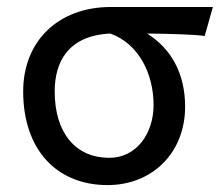

<svg xmlns="http://www.w3.org/2000/svg" viewBox="-20 -518 640 550"><path d="M589.8 -498H297.9C145.5 -498 46.4 -398.9 46.4 -256.3C46.4 -88.4 143.1 12.2 288.1 12.2C416.5 12.2 510.3 -80.6 510.3 -212.4C510.3 -307.1 470.7 -378.4 401.4 -421.9C462.4 -421.4 533.7 -419.4 566.4 -415ZM419.9 -217.3C419.9 -136.2 371.6 -65.9 293 -65.9C197.3 -65.9 136.7 -136.2 136.7 -256.3C136.7 -338.4 173.3 -416 295.9 -421.9C378.4 -392.6 419.9 -305.2 419.9 -217.3Z"/></svg>

Font: Andika
Style: Regular
Weight: 400
Designer: Victor Gaultney, Annie Olsen, Julie Remington, Don Collingsworth, Eric Hays
Foundry: SIL International
Version: Version 1.000